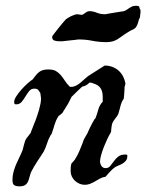

<svg xmlns="http://www.w3.org/2000/svg" viewBox="-20 -639 510 669"><path d="M23.4 -11.7Q23.4 -26.4 26.9 -39.3Q30.3 -52.2 35.4 -64.5Q40.5 -76.7 46.6 -88.9Q52.7 -101.1 58.1 -114.3Q58.6 -115.2 59.6 -118.9Q60.5 -122.6 61.5 -126.7Q62.5 -130.9 63.5 -134.5Q64.5 -138.2 64.9 -139.2Q66.9 -147 68.8 -151.1Q70.8 -155.3 73.2 -158.4Q75.7 -161.6 78.6 -165Q81.5 -168.5 85.9 -174.8Q86.9 -174.8 87.6 -177.2Q88.4 -179.7 88.4 -180.7Q88.9 -182.1 91.1 -187.5Q93.3 -192.9 95.7 -199.2Q98.1 -205.6 100.1 -210.9Q102.1 -216.3 103 -217.3Q106 -225.6 109.6 -236.1Q113.3 -246.6 116.2 -257.1Q119.1 -267.6 121.1 -277.8Q123 -288.1 123 -296.4L120.6 -314.5Q116.7 -321.3 113 -325.7Q109.4 -330.1 99.6 -330.1Q88.4 -330.1 81.5 -321.5Q74.7 -313 68.6 -302.7Q62.5 -292.5 55.4 -283.9Q48.3 -275.4 36.1 -275.4Q31.7 -275.4 30.5 -277.6Q29.3 -279.8 29.3 -283.7Q29.3 -292 36.9 -303.7Q44.4 -315.4 54.9 -327.1Q65.4 -338.9 76.4 -348.6Q87.4 -358.4 93.8 -362.3Q100.1 -371.1 105.7 -377.7Q111.3 -384.3 117.2 -388.7Q123 -393.1 130.6 -395Q138.2 -397 148.4 -397Q165 -397 174.6 -391.6Q184.1 -386.2 191.4 -377.7Q198.7 -369.1 205.6 -358.4Q212.4 -347.7 223.1 -336.9Q223.6 -336.4 224.1 -336.4H225.6H228Q236.8 -336.4 244.9 -340.6Q252.9 -344.7 260.3 -350.8Q267.6 -356.9 274.4 -363.3Q281.2 -369.6 287.1 -374L344.7 -410.6Q359.4 -410.6 371.8 -405.8Q384.3 -400.9 393.6 -392.6Q402.8 -384.3 408.7 -373Q414.6 -361.8 417 -348.6V-348.1Q417 -346.2 416 -342Q415 -337.9 414.1 -336.9Q414.1 -334.5 413.8 -328.4Q413.6 -322.3 413.1 -315.7Q412.6 -309.1 412.1 -303.2Q411.6 -297.4 411.1 -294.9Q406.7 -288.6 404.3 -283.2Q401.9 -277.8 400.4 -272.2Q398.9 -266.6 397.2 -259.5Q395.5 -252.4 392.6 -243.2Q390.6 -238.3 387.5 -233.9Q384.3 -229.5 381.1 -225.3Q377.9 -221.2 375 -216.6Q372.1 -211.9 370.6 -207Q370.1 -205.6 369.4 -201.7Q368.7 -197.8 368.2 -193.4Q367.7 -189 367.4 -185.3Q367.2 -181.6 367.2 -180.7Q366.7 -179.7 366.2 -178.2Q365.2 -175.3 364.7 -174.8Q359.9 -167.5 353.8 -154.5Q347.7 -141.6 342 -127.2Q336.4 -112.8 332.5 -99.1Q328.6 -85.4 328.6 -76.7Q328.6 -68.4 333.5 -60.8Q338.4 -53.2 348.1 -53.2Q357.9 -53.2 364 -60.5Q370.1 -67.9 376.5 -76.9Q382.8 -85.9 391.8 -93.3Q400.9 -100.6 416.5 -100.6Q418.9 -100.6 421.4 -100.1Q423.8 -99.6 423.8 -96.2Q423.8 -85.4 418.7 -79.1Q413.6 -72.8 406.2 -68.6Q398.9 -64.5 390.6 -61.3Q382.3 -58.1 376.5 -53.2Q374.5 -51.8 370.4 -47.9Q366.2 -43.9 361.8 -39.1Q357.4 -34.2 353.5 -29.8Q349.6 -25.4 348.1 -23.4Q346.7 -22.9 342.8 -22Q338.9 -21 337.9 -21Q330.1 -18.1 322.8 -13.7Q315.4 -9.3 307.9 -5.1Q300.3 -1 292.5 2Q284.7 4.9 275.4 4.9Q265.6 4.9 256.6 1Q247.6 -2.9 240.7 -9.5Q233.9 -16.1 230 -24.7Q226.1 -33.2 226.1 -43Q226.1 -49.8 226.6 -57.1Q227.1 -64.5 229.5 -70.3Q230 -70.3 231.9 -72.5Q233.9 -74.7 236.1 -77.1Q238.3 -79.6 240 -81.8Q241.7 -84 241.7 -84.5Q250 -97.2 256.6 -112.8Q263.2 -128.4 268.6 -142.6Q270 -148.4 272.7 -153.8Q275.4 -159.2 278.6 -164.3Q281.7 -169.4 284.7 -174.8Q287.6 -180.2 289.6 -186Q291 -189 293.2 -193.6Q295.4 -198.2 297.9 -202.9Q300.3 -207.5 302 -210.9Q303.7 -214.4 304.2 -214.4Q304.2 -215.3 305.7 -217.5Q307.1 -219.7 309.1 -223.1Q313.5 -227.5 313.5 -229Q318.8 -243.7 322.8 -258.1Q326.7 -272.5 337.9 -284.7V-301.8Q337.9 -321.3 329.8 -332.5Q321.8 -343.8 304.2 -348.6Q303.2 -349.6 298.6 -350.6Q293.9 -351.6 293 -351.6Q292.5 -351.6 290.8 -350.1Q289.1 -348.6 287.4 -347.2Q285.6 -345.7 283.9 -344.2Q282.2 -342.8 281.2 -342.8Q278.8 -340.8 272.9 -338.9Q267.1 -336.9 266.1 -336.9Q263.7 -334.5 258.3 -329.6Q252.9 -324.7 247.3 -319.1Q241.7 -313.5 236.6 -308.6Q231.4 -303.7 229.5 -301.8L223.1 -289.1Q221.7 -285.2 217.8 -278.6Q213.9 -272 209.7 -265.4Q205.6 -258.8 202.1 -253.4Q198.7 -248 198.2 -246.6Q198.2 -246.1 196.3 -244.4Q194.3 -242.7 191.9 -240.7Q189.5 -238.8 187.3 -237.1Q185.1 -235.4 184.1 -234.9Q178.2 -225.6 175.3 -218.8Q172.4 -211.9 170.4 -205.6Q168.5 -199.2 166.3 -191.9Q164.1 -184.6 160.6 -174.8Q160.6 -173.8 158.9 -170.9Q157.2 -168 156.2 -167.5Q147.9 -152.8 143.8 -138.9Q139.6 -125 131.8 -109.9Q120.6 -92.8 109.4 -75.7Q98.1 -58.6 88.4 -39.6Q84.5 -29.3 82.3 -20.3Q80.1 -11.2 76.7 -4.4Q73.2 2.4 66.7 6.3Q60.1 10.3 47.9 10.3Q36.1 10.3 29.8 6.3Q23.4 2.4 23.4 -11.7ZM255.4 -501.5H252.9Q251 -501 242.7 -500.2Q234.4 -499.5 224.9 -498.3Q215.3 -497.1 206.8 -496.3Q198.2 -495.6 196.3 -495.1H187Q178.2 -495.1 169.9 -497.6Q161.6 -500 161.6 -511.2Q161.6 -512.2 167.7 -520.5Q173.8 -528.8 181.9 -538.8Q189.9 -548.8 197.8 -558.3Q205.6 -567.9 209 -571.3Q211.9 -573.7 217 -576.9Q222.2 -580.1 228 -582.8Q233.9 -585.4 239.5 -587.4Q245.1 -589.4 249.5 -589.4Q251.5 -589.4 256.6 -588.4Q261.7 -587.4 262.7 -587.4H264.6Q267.6 -587.4 270.5 -589.4Q273.4 -591.3 276.6 -593.8Q279.8 -596.2 283.4 -598.1Q287.1 -600.1 291.5 -600.1Q304.2 -600.1 317.1 -594.7Q330.1 -589.4 344.7 -589.4H347.2Q351.1 -590.3 360.1 -591.8Q369.1 -593.3 379.4 -595Q389.6 -596.7 398.7 -598.1Q407.7 -599.6 411.6 -600.1Q417.5 -602.1 421.9 -605.2Q426.3 -608.4 430.9 -611.3Q435.5 -614.3 440.4 -616.5Q445.3 -618.7 452.1 -618.7H457Q459.5 -618.7 462.6 -617.7Q465.8 -616.7 465.8 -612.8Q465.8 -609.4 467.8 -607.7Q469.7 -606 469.7 -598.6Q469.7 -594.7 469.5 -593.3Q469.2 -591.8 469 -590.6Q468.8 -589.4 468.5 -588.1Q468.3 -586.9 468.3 -584Q468.3 -578.6 465.6 -574.2Q462.9 -569.8 462.4 -564.5Q459 -552.7 455.8 -547.4Q452.6 -542 448.7 -539.3Q444.8 -536.6 439 -534.2Q433.1 -531.7 424.3 -525.9Q413.1 -519 405 -512.9Q397 -506.8 389.4 -502.2Q381.8 -497.6 372.8 -494.9Q363.8 -492.2 350.1 -492.2Q325.7 -492.2 302.2 -496.8Q278.8 -501.5 255.4 -501.5Z"/></svg>

Font: IM FELL English
Style: Italic
Weight: 400
Italic angle: -18°
Designer: Igino Marini
Foundry: Igino Marini
Version: 3.00